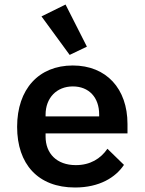

<svg xmlns="http://www.w3.org/2000/svg" viewBox="-20 -818 640 850"><path d="M312.1 12.1C420.5 12.1 491.8 -32.7 528.8 -88.1L455.6 -159.4C425.4 -115.4 379.3 -87 315.7 -87C230.8 -87 181.8 -138.8 181.8 -213.4V-227.3H544.4V-269.2C544.4 -425.1 451 -528.1 302.2 -528.1C152 -528.1 55.8 -424 55.8 -256.4C55.8 -92 147.7 12.1 312.1 12.1ZM163.7 -745.4 288.4 -574.9 364.7 -611.5 270.2 -797.9ZM181.8 -302.6V-310.4C181.8 -384.2 230.5 -435.4 302.6 -435.4C373.6 -435.4 419 -386.7 419 -311.4V-302.6Z"/></svg>

Font: Margiela Mono SemiBold
Style: Regular
Weight: 600
Designer: Mike Abbink, Paul van der Laan, Pieter van Rosmalen
Foundry: Bold Monday
Version: Version 2.003 2021